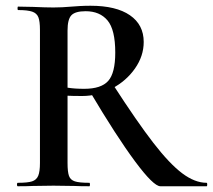

<svg xmlns="http://www.w3.org/2000/svg" viewBox="-20 -648 741 668"><path d="M293 -329 373 -354Q457 -224 513.5 -151Q570 -78 614 -45Q658 -12 699 -12Q701 -12 701 -6Q701 0 699 0H538Q514 0 449.5 -87Q385 -174 293 -329ZM480 -502Q480 -453 449.5 -409.5Q419 -366 369.5 -340Q320 -314 266 -314Q230 -314 215 -315V-81Q215 -50 220 -36Q225 -22 240.5 -17Q256 -12 291 -12Q293 -12 293 -6Q293 0 291 0Q258 0 239 -1L166 -2L94 -1Q75 0 42 0Q39 0 39 -6Q39 -12 42 -12Q76 -12 91.5 -17Q107 -22 113 -36.5Q119 -51 119 -81V-544Q119 -574 113.5 -588Q108 -602 92 -607.5Q76 -613 43 -613Q41 -613 41 -619Q41 -625 43 -625L95 -624Q139 -622 166 -622Q196 -622 229 -625Q241 -626 258 -627Q275 -628 295 -628Q384 -628 432 -595Q480 -562 480 -502ZM278 -609Q242 -609 228.5 -595Q215 -581 215 -542V-343Q239 -339 273 -339Q332 -339 356.5 -366.5Q381 -394 381 -465Q381 -545 354 -577Q327 -609 278 -609Z"/></svg>

Font: Cormorant SC SemiBold
Style: Regular
Weight: 600
Designer: Christian Thalmann (Catharsis Fonts)
Foundry: Catharsis Fonts
Version: Version 4.000